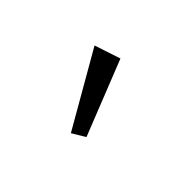

<svg xmlns="http://www.w3.org/2000/svg" viewBox="-50 -1133 476 476"><g transform="rotate(45 187.5 -895.0)"><path d="M96.7 -981.4 165 -1003.9 243.2 -806.6 209 -786.1Z"/></g></svg>

Font: Neuton
Style: Italic
Weight: 400
Italic angle: -9°
Designer: Brian M Zick
Version: Version 1.32